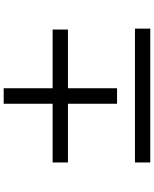

<svg xmlns="http://www.w3.org/2000/svg" viewBox="83 -931 834 1040"><g transform="rotate(-90 500.0 -411.0)"><path d="M860 -460H542V-194H458V-460H140V-543H458V-808H542V-543H860ZM865 -97V-14H140V-97Z"/></g></svg>

Font: Source Han Sans TC Medium
Style: Regular
Weight: 500
Designer: Ryoko NISHIZUKA Ë•øÂ°öÊ∂ºÂ≠ê (kana, bopomofo & ideographs); Paul D. Hunt (Latin, Greek & Cyrillic); Sandoll Communicatio
Foundry: Adobe
Version: Version 2.004;hotconv 1.0.118;makeotfexe 2.5.65603